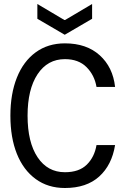

<svg xmlns="http://www.w3.org/2000/svg" viewBox="-20 -929 640 961"><path d="M305 12Q220 12 158.5 -33Q97 -78 64.5 -159Q32 -240 32 -350Q32 -459 64.5 -540.5Q97 -622 158.5 -667Q220 -712 305 -712Q413 -712 479 -652.5Q545 -593 556 -494H463Q453 -553 413 -593Q373 -633 305 -633Q218 -633 168 -557.5Q118 -482 118 -350Q118 -217 168 -142Q218 -67 305 -67Q376 -67 414.5 -105Q453 -143 463 -203H556Q540 -103 476.5 -45.5Q413 12 305 12ZM304 -755 167 -835V-909L302 -829H306L441 -909V-835Z"/></svg>

Font: DM Mono
Style: Regular
Weight: 400
Designer: Colophon Foundry
Foundry: Colophon Foundry
Version: Version 1.000; ttfautohint (v1.8.2.53-6de2)